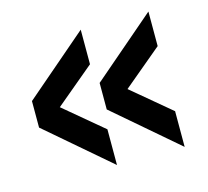

<svg xmlns="http://www.w3.org/2000/svg" viewBox="-76 -597 697 644"><g transform="rotate(-15 272.5 -275.0)"><path d="M35 -229V-321L255 -510V-390L120 -277L255 -164V-40ZM270 -229V-321L490 -510V-390L355 -277L490 -164V-40Z"/></g></svg>

Font: .
Style: 
Weight: 500
Designer: A.Korolkova, Vitaly Kuzmin
Foundry: ParaType Ltd
Version: Version 1.000; Glyphs 3.2, build 3192.0